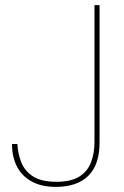

<svg xmlns="http://www.w3.org/2000/svg" viewBox="-20 -720 486 752"><path d="M198 12Q143 12 104.5 -9Q66 -30 46.5 -67.5Q27 -105 27 -156H48Q50 -118 63.5 -84Q77 -50 109.5 -29Q142 -8 201 -8Q259 -8 291.5 -29Q324 -50 337 -85.5Q350 -121 350 -162V-700H370V-162Q370 -75 326 -31.5Q282 12 198 12Z"/></svg>

Font: DM Sans 20pt Thin
Style: Regular
Weight: 250
Version: Version 4.004;gftools[0.9.30]